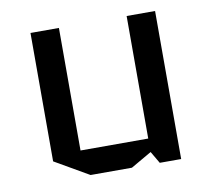

<svg xmlns="http://www.w3.org/2000/svg" viewBox="-63 -570 710 645"><g transform="rotate(-10 292.5 -247.5)"><path d="M80 -62V-500H177V-82H408V-500H505V5H432L408 -36L337 5H196Z"/></g></svg>

Font: Quantico
Style: Regular
Weight: 400
Designer: Matt Desmond
Foundry: MADtype
Version: Version 2.002